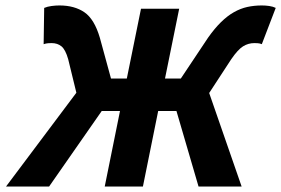

<svg xmlns="http://www.w3.org/2000/svg" viewBox="-20 -684 1031 704"><path d="M2 0 260 -344 230 -467Q220 -502 205.5 -514Q191 -526 169 -526Q164 -526 156.5 -525.5Q149 -525 140 -522L142 -655Q154 -660 169 -662Q184 -664 198 -664Q253 -664 289.5 -639Q326 -614 346 -546L387 -396H445L497 -652H637L585 -396H643L743 -546Q767 -580 790.5 -603Q814 -626 838 -639.5Q862 -653 887 -658.5Q912 -664 940 -664Q954 -664 967.5 -662Q981 -660 991 -655L940 -522Q933 -525 925.5 -525.5Q918 -526 913 -526Q890 -526 871 -514Q852 -502 828 -467L747 -343L866 0H708L627 -277H560L504 0H364L420 -277H353L160 0Z"/></svg>

Font: mr_Source Sans Pro
Style: Bold Italic
Weight: 700
Italic angle: -11°
Designer: Paul D. Hunt
Foundry: Adobe Systems Incorporated
Version: Version 1.036;July 10, 2024;FontCreator 11.5.0.2430 64-bit